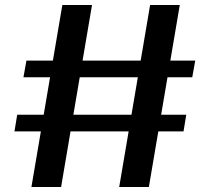

<svg xmlns="http://www.w3.org/2000/svg" viewBox="-20 -735 841 770"><path d="M349 -715 225 15H106L230 -715ZM701 -715 577 15H458L582 -715ZM763 -492 751 -425H74L86 -492ZM727 -275 716 -208H38L49 -275Z"/></svg>

Font: Pathway Extreme 12pt SemiBold
Style: Regular
Weight: 600
Version: Version 1.001;gftools[0.9.26]